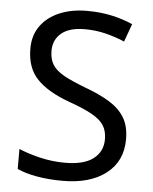

<svg xmlns="http://www.w3.org/2000/svg" viewBox="-53 -768 654 822"><g transform="rotate(5 274.5 -357.0)"><path d="M502 -191Q502 -96 433 -43Q364 10 247 10Q187 10 136 1Q85 -8 51 -24V-110Q87 -94 140.5 -81Q194 -68 251 -68Q331 -68 371.5 -99Q412 -130 412 -183Q412 -218 397 -242Q382 -266 345.5 -286.5Q309 -307 244 -330Q153 -363 106.5 -411Q60 -459 60 -542Q60 -599 89 -639.5Q118 -680 169.5 -702Q221 -724 288 -724Q347 -724 396 -713Q445 -702 485 -684L457 -607Q420 -623 376.5 -634Q333 -645 286 -645Q219 -645 185 -616.5Q151 -588 151 -541Q151 -505 166 -481Q181 -457 215 -438Q249 -419 307 -397Q370 -374 413.5 -347.5Q457 -321 479.5 -284Q502 -247 502 -191Z"/></g></svg>

Font: Noto Sans Tifinagh Adrar
Style: Regular
Weight: 400
Designer: JamraPatel
Foundry: JamraPatel LLC
Version: Version 2.006; ttfautohint (v1.8.4.7-5d5b)